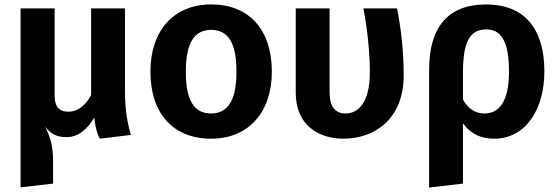

<svg xmlns="http://www.w3.org/2000/svg" viewBox="-20 -610 2528 868"><path d="M572 0C558 -45 545 -109 545 -197V-572H392V-180C362 -125 325 -105 289 -105C253 -105 227 -122 227 -177V-572H73V237L220 220V118C220 44 205 6 184 -38C210 -2 240 10 281 10C334 10 376 -27 406 -78C411 -40 415 -16 431 17Z M935 -590C763 -590 660 -469 660 -286C660 -96 764 17 934 17C1106 17 1209 -105 1209 -286C1209 -476 1106 -590 935 -590ZM935 -475C1010 -475 1049 -418 1049 -286C1049 -156 1010 -97 934 -97C859 -97 820 -154 820 -286C820 -417 859 -475 935 -475Z M1775 -572H1623C1642 -471 1652 -369 1652 -282C1652 -141 1595 -97 1543 -97C1497 -97 1470 -125 1470 -194V-572H1317V-190C1317 -48 1416 17 1533 17C1666 17 1805 -65 1805 -270C1805 -387 1792 -484 1775 -572Z M2177 -590C2005 -590 1920 -486 1920 -296V238L2073 220V-52C2111 -1 2159 17 2214 17C2358 17 2441 -118 2441 -287C2441 -484 2348 -590 2177 -590ZM2171 -97C2130 -97 2098 -116 2073 -160V-280C2073 -414 2100 -477 2178 -477C2242 -477 2281 -430 2281 -286C2281 -157 2240 -97 2171 -97Z"/></svg>

Font: Glow Sans SC Normal
Style: Bold
Weight: 700
Designer: Ryoko NISHIZUKA (kana, bopomofo & ideographs); Paul D. Hunt (Latin, Greek & Cyrillic); Sandoll Communications, Soo-young
Version: Version 0.93